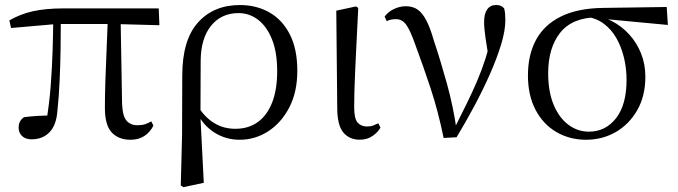

<svg xmlns="http://www.w3.org/2000/svg" viewBox="-20 -551 2744 777"><path d="M108 12.8Q83.1 12.8 69.3 -0.4Q55.4 -13.7 55.4 -34.1Q55.4 -49.2 60.9 -59.2Q66.4 -69.2 77.1 -76.7Q101.6 -80.1 129.7 -81.8Q157.7 -83.5 191 -83.6L167.1 -56.8Q179.7 -131.3 185.2 -204.1Q190.7 -276.8 192.9 -346.5Q195.1 -416.2 195.6 -482H226.2Q226.2 -419.6 225.2 -354.8Q224.2 -290 221.4 -226Q218.6 -162 212.2 -101.6Q208 -44.2 180.2 -15.7Q152.4 12.8 108 12.8ZM24.8 -437.7 17.8 -468.5Q62.4 -494.2 113.7 -505.6Q165 -517 236.1 -517H622.3L625.1 -448.9L437.6 -454H211.8ZM508 14.6Q460.2 14.6 432.3 -14.8Q404.5 -44.3 404.5 -114.1Q404.5 -163.3 406.4 -222.9Q408.4 -282.5 411.3 -348.6Q414.2 -414.7 416.6 -482H468L474 -131.8Q476 -81.3 492 -62.8Q508.1 -44.2 535.9 -44.2Q554.9 -44.2 567.4 -48.5Q579.9 -52.8 592.3 -59.8L600.9 -42.5Q586.7 -15 563.5 -0.2Q540.4 14.6 508 14.6Z M711.6 199.6 716.8 -5.5 717.6 -245.2Q717.6 -388.7 780.9 -459.6Q844.3 -530.6 951 -530.6Q1017.7 -530.6 1070.2 -500.8Q1122.7 -471 1152.9 -411.9Q1183.2 -352.7 1183.2 -264.3Q1183.2 -178.8 1150.7 -116.2Q1118.2 -53.6 1065.1 -19.5Q1012 14.6 950.2 14.6Q893.7 14.6 847.5 -14.7Q801.4 -44.1 775.4 -97.7H772L785.8 -113.1Q812.3 -73.6 848.9 -51.7Q885.6 -29.8 932.7 -29.8Q985.4 -29.8 1023.1 -56.9Q1060.8 -83.9 1081.3 -136.1Q1101.7 -188.2 1101.7 -263.1Q1101.7 -339.4 1080.8 -391.7Q1059.8 -443.9 1024.5 -471Q989.2 -498 945.3 -498Q875.8 -498 834.4 -447.1Q793.1 -396.2 792.1 -306.4L791.3 -94.1L790.8 -84.8L804.7 188.8L722.2 206.4Z M1435.8 14.4Q1394.3 14.4 1369.7 -14.5Q1345.2 -43.4 1344.8 -111.9L1340.9 -507.9L1421 -525L1429.8 -518.8Q1425.3 -430.3 1422.2 -367.2Q1419.1 -304.2 1417.1 -259Q1415.1 -213.9 1414.2 -180.2Q1413.3 -146.5 1413.3 -117.6Q1413.3 -70.5 1427.4 -54.8Q1441.4 -39.1 1465 -39.1Q1479.8 -39.1 1490.5 -43.2Q1501.3 -47.3 1510.9 -52L1519.8 -34.8Q1510.5 -16.9 1488.5 -1.3Q1466.5 14.4 1435.8 14.4Z M1775.3 7.3Q1753.3 -100.7 1722.6 -193.6Q1691.8 -286.5 1661.7 -367.2Q1640.2 -428.8 1623.7 -451.1Q1607.3 -473.5 1582.8 -473.5Q1560.8 -473.5 1544.8 -465.5L1536.6 -484.2Q1551.3 -503.8 1574.8 -514.8Q1598.4 -525.8 1621.8 -525.8Q1650.3 -525.8 1669.9 -512.4Q1689.4 -498.9 1705.3 -468.4Q1721.3 -437.9 1735.9 -386.3Q1762.8 -305.9 1788.7 -212.5Q1814.6 -119.1 1828.2 -22.3H1813.7L1820.1 -33.8Q1846.7 -86.9 1869.2 -132.7Q1891.7 -178.4 1910.6 -222.6Q1929.6 -266.8 1945.3 -315.8Q1960.9 -364.7 1974.7 -423.6L1961.7 -295.2Q1950.9 -355.7 1945 -395.9Q1939.1 -436.1 1939.1 -462Q1939.1 -495.7 1951.8 -513.3Q1964.5 -530.8 1987.9 -530.8Q1999.8 -530.8 2007.2 -527.2Q2014.5 -523.6 2020.4 -516.7Q2023.1 -505.4 2024.1 -494.5Q2025.1 -483.5 2025.1 -469.6Q2025.1 -427.2 2008.1 -371.4Q1991.2 -315.7 1963.2 -252.2Q1935.2 -188.7 1900.1 -122.9Q1865 -57.2 1827.8 4.4Z M2352 14.6Q2285.2 14.6 2231.5 -16.8Q2177.8 -48.2 2147.1 -106.9Q2116.5 -165.5 2116.5 -245.6Q2116.5 -328.5 2149 -389.2Q2181.6 -450 2249.2 -483.8Q2316.9 -517.6 2420.8 -519L2678.1 -522.7L2682.8 -450L2416.1 -475.1L2399.2 -481Q2296.5 -480.5 2247.4 -419.1Q2198.4 -357.7 2198.4 -254.5Q2198.4 -179.9 2220.6 -126.9Q2242.9 -73.9 2280.2 -46.1Q2317.6 -18.2 2363.4 -18.2Q2430.4 -18.2 2473 -72.6Q2515.6 -127 2515.6 -227.7Q2515.6 -274.5 2505 -318.2Q2494.4 -361.8 2474.1 -397.3Q2453.7 -432.7 2423 -455.4Q2392.4 -478.1 2351.6 -483L2365 -492Q2412.9 -487.6 2454.2 -466.6Q2495.5 -445.6 2526.2 -411.9Q2556.9 -378.2 2574.3 -334.6Q2591.7 -291.1 2591.7 -240.9Q2591.7 -162.3 2558.7 -104.9Q2525.8 -47.5 2471.5 -16.4Q2417.2 14.6 2352 14.6Z"/></svg>

Font: Noto Serif KR
Style: Regular
Weight: 200
Designer: Ryoko NISHIZUKA 西塚涼子 (kana & ideographs); Frank Grießhammer (Latin, Greek & Cyrillic); Wenlong ZHANG 张文龙 (bopomofo); San
Foundry: Adobe
Version: Version 2.001;hotconv 1.1.0;makeotfexe 2.6.0